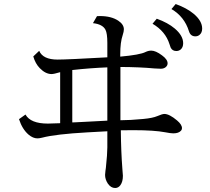

<svg xmlns="http://www.w3.org/2000/svg" viewBox="-20 -876 1040 952"><path d="M757.3 -783.2Q812 -763.7 846.7 -734.4Q888.2 -699.2 888.2 -661.6Q888.2 -640.6 875 -629.9Q865.7 -623 854.5 -623Q834.5 -623 826.2 -640.1Q824.7 -643.1 820.3 -657.2Q800.3 -720.7 736.3 -758.3ZM851.1 -856Q905.8 -836.4 940.9 -807.1Q982.4 -772 982.4 -734.4Q982.4 -713.4 968.8 -702.6Q960 -695.8 948.7 -695.8Q924.8 -695.8 917 -720.7Q894.5 -793.5 830.1 -831.1ZM512.2 -591.8V-663.1Q512.2 -710.9 502.9 -728.5Q488.8 -755.9 440.9 -761.2L460.9 -795.9Q471.2 -796.4 475.6 -796.4Q531.7 -796.4 566.4 -773.4Q594.2 -754.9 594.2 -730.5Q594.2 -719.7 588.4 -702.1Q576.2 -666.5 576.2 -606.9V-595.2Q674.3 -604 701.7 -618.2Q715.8 -625 730 -625Q752 -625 783.2 -601.6Q811 -581.5 811 -562Q811 -551.3 802.2 -543.5Q792.5 -535.2 777.3 -535.2Q763.7 -535.2 746.1 -536.6Q672.9 -543.5 577.1 -543.9V-279.8Q623.5 -279.8 689.9 -286.1Q737.3 -290.5 759.8 -300.3Q784.7 -311 794.9 -311Q819.8 -311 857.9 -278.8Q882.3 -258.3 882.3 -240.7Q882.3 -233.4 877.9 -228.5Q866.2 -214.8 839.4 -214.8Q825.7 -214.8 798.8 -220.2Q744.1 -230.5 643.1 -230.5Q621.1 -230.5 579.1 -230Q580.1 -123.5 586.9 -37.1Q589.4 -11.2 589.4 -4.4Q589.4 24.9 577.1 42Q566.9 56.2 550.8 56.2Q529.8 56.2 514.6 34.2Q501 13.2 501 -8.8Q501 -14.2 502.9 -29.3Q503.9 -34.7 504.9 -43.5Q512.2 -112.3 512.2 -145V-225.1Q488.8 -224.1 413.1 -219.7Q255.4 -210.9 189 -193.4Q174.8 -189.9 165.5 -189.9Q143.6 -189.9 121.6 -208.5Q90.3 -235.4 74.2 -285.2L106.4 -308.1Q131.3 -263.2 217.3 -263.2Q227.1 -263.2 249 -264.2Q259.8 -264.6 278.3 -265.1V-518.1Q247.1 -508.8 235.8 -508.8Q205.6 -508.8 177.2 -538.1Q155.3 -560.5 145 -596.2L174.3 -624Q192.9 -580.6 265.6 -580.6Q313.5 -580.6 512.2 -591.8ZM338.4 -269 352.1 -269.5 401.9 -272Q488.3 -276.4 512.2 -277.8V-542Q427.2 -538.6 338.4 -528.8Z"/></svg>

Font: BIZ UDMincho
Style: Regular
Weight: 400
Monospace: yes
Designer: TypeBank Co., Ltd.
Foundry: Morisawa Inc.
Version: Version 1.06